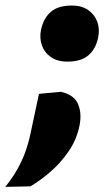

<svg xmlns="http://www.w3.org/2000/svg" viewBox="-84 -536 387 712"><path d="M166 -307.5Q128.5 -307.5 104.5 -324.5Q80.5 -341.5 71.2 -368.5Q62 -395.5 68 -425Q77 -468 104.2 -491.8Q131.5 -515.5 183 -515.5Q219 -515.5 243 -498.8Q267 -482 276.8 -455Q286.5 -428 280 -397Q271.5 -355 244.2 -331.2Q217 -307.5 166 -307.5ZM-64.5 157Q-29 114 -5.5 64.5Q18 15 30 -45Q37 -77.5 44.8 -114.2Q52.5 -151 60.5 -188L142 -195.5Q190.5 -184.5 205.2 -150.5Q220 -116.5 211 -71Q200.5 -18 170 26Q139.5 70 101 102.8Q62.5 135.5 29 155Z"/></svg>

Font: Commissioner ExtraBold
Style: Italic
Weight: 800
Italic angle: -12°
Designer: Kostas Bartsokas
Foundry: Kostas Bartsokas
Version: Version 1.000; ttfautohint (v1.8.3)